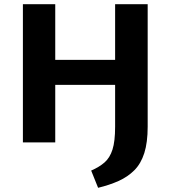

<svg xmlns="http://www.w3.org/2000/svg" viewBox="-20 -678 816 914"><path d="M89 0V-658H243V0ZM134 -274V-393H622V-274ZM528 -75V-658H683V-75Q683 0 667 50.5Q651 101 619.5 132.5Q588 164 544.5 183.5Q501 203 447 216L414 134Q453 117 478 95Q503 73 515.5 34Q528 -5 528 -75Z"/></svg>

Font: Ysabeau Office ExtraBold
Style: Regular
Weight: 800
Designer: Christian Thalmann (Catharsis Fonts)
Version: Version 2.001;gftools[0.9.30]; featfreeze: tnum,lnum,ss02